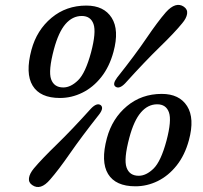

<svg xmlns="http://www.w3.org/2000/svg" viewBox="-20 -737 820 775"><path d="M328.5 -714.5Q399.5 -714.5 430.8 -665.2Q462 -616 438 -527.5Q421.5 -467 388.5 -425.5Q355.5 -384 312.2 -362.8Q269 -341.5 222 -341.5Q142 -341.5 111.8 -391.2Q81.5 -441 107 -536Q128.5 -615.5 187.8 -665Q247 -714.5 328.5 -714.5ZM347.5 -525.5Q369 -607 357.5 -639.8Q346 -672.5 310 -672.5Q272.5 -672.5 244.2 -639.8Q216 -607 197.5 -537.5Q174.5 -451 186.2 -417.5Q198 -384 235.5 -384Q265.5 -384 295.2 -413Q325 -442 347.5 -525.5ZM485.5 -401Q462 -376.5 446.5 -387Q432.5 -396.5 452.5 -423.5Q526 -516 571.2 -582.8Q616.5 -649.5 649.5 -687.5Q689.5 -732 722 -710Q738 -699 735.2 -681Q732.5 -663 715 -642.5Q684 -604.5 624.5 -546.8Q565 -489 485.5 -401ZM347 -298.5Q370.5 -323 386 -313Q400.5 -302 380.5 -275.5Q309.5 -185.5 262.5 -117.8Q215.5 -50 182.5 -12.5Q143.5 33.5 110 10Q94.5 -0.5 97 -18.5Q99.5 -36.5 117 -57.5Q148.5 -95 209.5 -154.2Q270.5 -213.5 347 -298.5ZM633 -358Q704 -358 735.2 -308.8Q766.5 -259.5 742.5 -171Q726 -110.5 693 -69Q660 -27.5 616.8 -6.2Q573.5 15 526.5 15Q446.5 15 416.2 -34.8Q386 -84.5 411.5 -179.5Q433 -259 492.2 -308.5Q551.5 -358 633 -358ZM652 -169Q673.5 -250.5 662 -283.2Q650.5 -316 614.5 -316Q577 -316 548.8 -283.2Q520.5 -250.5 502 -181Q479 -94.5 490.8 -61Q502.5 -27.5 540 -27.5Q570 -27.5 599.8 -56.5Q629.5 -85.5 652 -169Z"/></svg>

Font: Fraunces 9pt S100
Style: Italic
Weight: 400
Italic angle: -16°
Version: Version 1.000; ttfautohint (v1.8.3)